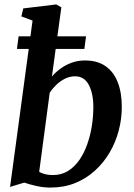

<svg xmlns="http://www.w3.org/2000/svg" viewBox="-20 -837 604 867"><path d="M214.5 -491.5Q230.5 -510.5 253 -527Q275.5 -543.5 303.5 -553.8Q331.5 -564 364 -564Q419.5 -564 456.2 -538.5Q493 -513 511.5 -466Q530 -419 530 -354Q530 -300 516 -247Q502 -194 474.8 -147.8Q447.5 -101.5 408.2 -66Q369 -30.5 318.8 -10.2Q268.5 10 207.5 10Q177 10 144.2 2.8Q111.5 -4.5 89.5 -12.5L25.5 7L127 -744L76.5 -763L85 -799L234 -817L257 -804ZM157 -61.5Q169.5 -53.5 185.5 -50Q201.5 -46.5 219 -46.5Q257.5 -46.5 287.2 -65Q317 -83.5 338.5 -114.8Q360 -146 374 -185.8Q388 -225.5 394.8 -268.8Q401.5 -312 401.5 -354Q401.5 -414.5 381 -453.5Q360.5 -492.5 319 -492.5Q294.5 -492.5 272.2 -481Q250 -469.5 232.8 -452.5Q215.5 -435.5 204.5 -418.5ZM64 -673H368.5L361 -616H56.5Z"/></svg>

Font: Merriweather 28pt SemiBold
Style: Italic
Weight: 600
Italic angle: -7.8°
Version: Version 2.101